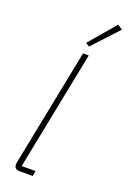

<svg xmlns="http://www.w3.org/2000/svg" viewBox="-179 -1016 713 1073"><g transform="rotate(20 178.0 -479.0)"><path d="M90 0Q57 0 57 -28Q57 -36 60 -51L197 -740H231L90 -31H173L167 0ZM215 -787 193 -801 327 -958 356 -939Z"/></g></svg>

Font: IBM Plex Sans ExtLt
Style: Italic
Weight: 200
Italic angle: -11°
Designer: Mike Abbink, Paul van der Laan, Pieter van Rosmalen
Foundry: Bold Monday
Version: Version 3.005